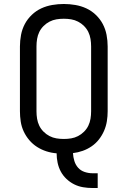

<svg xmlns="http://www.w3.org/2000/svg" viewBox="-20 -763 640 963"><path d="M444 180Q420 180 396.5 176Q373 172 352 161.5Q331 151 313.5 134.5Q296 118 285 97.5Q274 77 269 53.5Q264 30 264 6Q238 4 213 -4Q188 -12 166 -26Q144 -40 127 -60Q110 -80 99 -103.5Q88 -127 84 -153Q80 -179 80 -205V-530Q80 -559 85.5 -588Q91 -617 104.5 -642.5Q118 -668 139.5 -688.5Q161 -709 187 -721Q213 -733 242 -738Q271 -743 300 -743Q329 -743 358 -738Q387 -733 413 -721Q439 -709 460.5 -688.5Q482 -668 495.5 -642.5Q509 -617 514.5 -588Q520 -559 520 -530V-205Q520 -180 516 -155Q512 -130 502 -107Q492 -84 476.5 -64Q461 -44 440 -29.5Q419 -15 395 -6.5Q371 2 346 5Q347 25 353 44.5Q359 64 372 78.5Q385 93 404.5 99.5Q424 106 444 106H470V180ZM300 -66Q319 -66 337 -69Q355 -72 371.5 -80.5Q388 -89 401.5 -102.5Q415 -116 423 -132.5Q431 -149 434 -167.5Q437 -186 437 -205V-530Q437 -549 434 -567.5Q431 -586 423 -602.5Q415 -619 401.5 -632.5Q388 -646 371.5 -654.5Q355 -663 337 -666Q319 -669 300 -669Q281 -669 263 -666Q245 -663 228.5 -654.5Q212 -646 198.5 -632.5Q185 -619 177 -602.5Q169 -586 166 -567.5Q163 -549 163 -530V-205Q163 -186 166 -167.5Q169 -149 177 -132.5Q185 -116 198.5 -102.5Q212 -89 228.5 -80.5Q245 -72 263 -69Q281 -66 300 -66Z"/></svg>

Font: Iosevka Extended
Style: Regular
Weight: 400
Width: 7
Monospace: yes
Designer: Belleve Invis
Foundry: Belleve Invis
Version: Version 32.5.0; ttfautohint (v1.8.4)